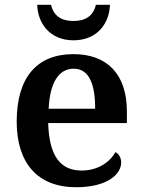

<svg xmlns="http://www.w3.org/2000/svg" viewBox="-20 -775 597 805"><path d="M288 -606C390 -606 439 -680 441 -755H382C371 -707 337 -687 288 -687C239 -687 205 -707 194 -755H136C138 -680 187 -606 288 -606ZM299 10C428 10 488 -43 488 -94C488 -114 478 -130 464 -137C440 -95 391 -60 322 -60C234 -60 186 -120 182 -259H512V-308C512 -466 427 -548 288 -548C136 -548 50 -452 50 -265C50 -91 138 10 299 10ZM184 -319C189 -428 226 -487 289 -487C354 -487 379 -422 379 -319Z"/></svg>

Font: Noto Serif Semi
Style: Regular
Weight: 600
Designer: Monotype Design Team
Foundry: Monotype Imaging Inc.
Version: Version 1.002